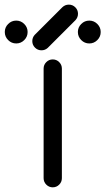

<svg xmlns="http://www.w3.org/2000/svg" viewBox="-40 -801 450 821"><path d="M146.5 -507.8Q146.5 -523.9 158 -535.4Q169.4 -546.9 185.5 -546.9Q201.7 -546.9 213.1 -535.4Q224.6 -523.9 224.6 -507.8V-39.1Q224.6 -22.9 213.1 -11.5Q201.7 0 185.5 0Q169.4 0 158 -11.5Q146.5 -22.9 146.5 -39.1ZM282.7 -714.8 164.1 -596.2Q152.8 -585.9 137.2 -585.9Q121.1 -585.9 109.6 -597.4Q98.1 -608.9 98.1 -625Q98.1 -640.1 107.9 -651.4L226.6 -770Q238.3 -781.2 254.4 -781.2Q270.5 -781.2 282 -769.8Q293.5 -758.3 293.5 -742.2Q293.5 -726.6 282.7 -714.8ZM78.1 -664.1Q78.1 -644 63.7 -629.6Q49.3 -615.2 29.3 -615.2Q9.3 -615.2 -5.1 -629.6Q-19.5 -644 -19.5 -664.1Q-19.5 -684.1 -5.1 -698.5Q9.3 -712.9 29.3 -712.9Q49.3 -712.9 63.7 -698.5Q78.1 -684.1 78.1 -664.1ZM390.6 -664.1Q390.6 -644 376.2 -629.6Q361.8 -615.2 341.8 -615.2Q321.8 -615.2 307.4 -629.6Q293 -644 293 -664.1Q293 -684.1 307.4 -698.5Q321.8 -712.9 341.8 -712.9Q361.8 -712.9 376.2 -698.5Q390.6 -684.1 390.6 -664.1Z"/></svg>

Font: Comfortaa
Style: Regular
Weight: 400
Designer: Johan Aakerlund - aajohan
Foundry: Johan Aakerlund
Version: Version 2.004 2013